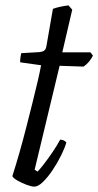

<svg xmlns="http://www.w3.org/2000/svg" viewBox="-20 -695 366 715"><path d="M108 0Q97 0 78.5 -7Q60 -14 44.5 -23Q29 -32 26 -39Q40 -83 53.5 -130.5Q67 -178 79 -225.5Q91 -273 102 -316.5Q113 -360 121 -395Q129 -430 133 -452L55 -463Q55 -474 56.5 -483.5Q58 -493 59 -497L127 -501Q138 -502 144.5 -506.5Q151 -511 153 -524L177 -662Q187 -666 203 -669.5Q219 -673 235 -675L249 -659L212 -500H317L326 -488Q321 -477 311.5 -465.5Q302 -454 291 -447L202 -450L109 -63L120 -56Q128 -64 143.5 -84Q159 -104 176 -129Q193 -154 204 -175Q212 -175 218.5 -171.5Q225 -168 227 -164Q221 -143 207 -115Q193 -87 175.5 -61Q158 -35 140 -17.5Q122 0 108 0Z"/></svg>

Font: Texturina 12pt ExtraLight
Style: Italic
Weight: 250
Italic angle: -11°
Designer: Guillermo Torres Carreño
Foundry: Omnibus-Type
Version: Version 1.002